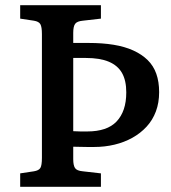

<svg xmlns="http://www.w3.org/2000/svg" viewBox="-20 -722 660 742"><path d="M58 0V-52L111 -60Q130 -63 136 -73Q142 -83 142 -112V-590Q142 -618 136 -628.5Q130 -639 111 -642L58 -650V-702H370V-650L300 -642Q278 -640 270.5 -630Q263 -620 263 -595V-556H323Q376 -556 419 -549Q462 -542 495 -527Q528 -512 550.5 -490Q573 -468 584 -437Q595 -406 595 -366Q595 -325 582.5 -291.5Q570 -258 546.5 -232.5Q523 -207 491.5 -189.5Q460 -172 422.5 -163Q385 -154 344 -154Q330 -154 316 -154Q302 -154 288 -154.5Q274 -155 263 -155V-107Q263 -83 270 -72.5Q277 -62 300 -60L370 -52V0ZM263 -215Q275 -214 289.5 -214Q304 -214 318 -214Q355 -214 383.5 -223.5Q412 -233 430.5 -252.5Q449 -272 458.5 -300Q468 -328 468 -365Q468 -411 451.5 -440Q435 -469 400.5 -483.5Q366 -498 312 -498H263Z"/></svg>

Font: Literata 18pt Medium
Style: Regular
Weight: 500
Designer: Latin by Veronika Burian and Jose Scaglione. Greek by Irene Vlachou. Cyrillic by Vera Evstafieva.
Foundry: TypeTogether
Version: Version 3.103;gftools[0.9.29]